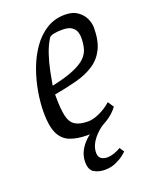

<svg xmlns="http://www.w3.org/2000/svg" viewBox="-132 -583 644 828"><g transform="rotate(-20 190.0 -169.0)"><path d="M186 9Q136 9 103.5 -4.5Q71 -18 55.5 -52Q40 -86 40 -147Q40 -191 48.5 -241Q57 -291 74.5 -339Q92 -387 119.5 -426.5Q147 -466 184.5 -489.5Q222 -513 270 -513Q305 -513 327 -497.5Q349 -482 359 -460Q369 -438 369 -418Q369 -359 350.5 -321.5Q332 -284 298 -261.5Q264 -239 217 -226.5Q170 -214 113 -204V-195Q113 -137 120.5 -104.5Q128 -72 149 -59Q170 -46 208 -46Q231 -46 260.5 -59.5Q290 -73 315 -95L333 -68Q317 -46 292.5 -28.5Q268 -11 240.5 -1Q213 9 186 9ZM116 -243Q181 -257 218.5 -273Q256 -289 274 -307.5Q292 -326 297.5 -348.5Q303 -371 303 -397Q303 -408 299 -421.5Q295 -435 281 -445.5Q267 -456 236 -456Q214 -456 197.5 -452.5Q181 -449 176 -441Q159 -414 147 -378Q135 -342 128 -306.5Q121 -271 116 -243ZM205 175Q177 175 156 163Q135 151 135 114Q135 89 146.5 65.5Q158 42 180 21.5Q202 1 233 -13H267Q256 -7 243 4Q230 15 218.5 29Q207 43 200 59.5Q193 76 193 93Q193 112 204.5 120Q216 128 232 128Q248 128 265 122Q282 116 295 108L309 129Q307 131 293 142.5Q279 154 256 164.5Q233 175 205 175Z"/></g></svg>

Font: Faustina Light
Style: Italic
Weight: 300
Italic angle: -8°
Designer: Alfonso Garcia
Foundry: http://www.omnibus-type.com
Version: Version 1.200